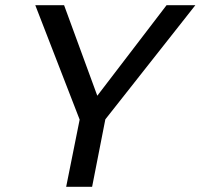

<svg xmlns="http://www.w3.org/2000/svg" viewBox="-20 -720 773 740"><path d="M622 -700H733L386 -260L335 0H235L287 -259L116 -700H227L355 -351Z"/></svg>

Font: Albert Sans Medium
Style: Italic
Weight: 500
Italic angle: -11.25°
Designer: Andreas Rasmussen
Foundry: a.Foundry
Version: Version 1.025